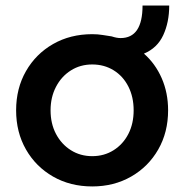

<svg xmlns="http://www.w3.org/2000/svg" viewBox="-20 -661 663 691"><path d="M312 10Q233 10 171 -25.5Q109 -61 73.5 -123Q38 -185 38 -264Q38 -343 73.5 -405Q109 -467 171 -502.5Q233 -538 312 -538Q332 -538 350 -535Q368 -532 382 -530Q391 -527 399 -525.5Q407 -524 414 -524Q493 -524 493 -641H589Q589 -581 567.5 -534.5Q546 -488 498 -468Q539 -432 562 -379.5Q585 -327 585 -264Q585 -185 549.5 -123Q514 -61 452 -25.5Q390 10 312 10ZM312 -99Q355 -99 389 -120.5Q423 -142 442 -179Q461 -216 461 -264Q461 -312 442 -349.5Q423 -387 389 -408Q355 -429 312 -429Q269 -429 235 -407.5Q201 -386 181.5 -348.5Q162 -311 162 -264Q162 -216 181.5 -179Q201 -142 235 -120.5Q269 -99 312 -99Z"/></svg>

Font: Readex Pro Medium
Style: Regular
Weight: 500
Designer: Bonnie Shaver-Troup, Thomas Jockin
Foundry: Lexend
Version: Version 1.204; ttfautohint (v1.8.4.7-5d5b)